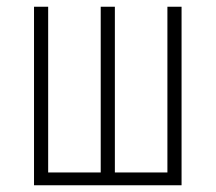

<svg xmlns="http://www.w3.org/2000/svg" viewBox="-20 -550 640 570"><path d="M81 0V-530H123V-38H279V-530H321V-38H477V-530H519V0Z"/></svg>

Font: Iosevka Curly XLtEx
Style: Regular
Weight: 200
Width: 7
Monospace: yes
Designer: Belleve Invis
Foundry: Belleve Invis
Version: Version 11.1.0; ttfautohint (v1.8.3)